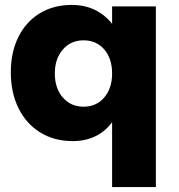

<svg xmlns="http://www.w3.org/2000/svg" viewBox="-20 -567 727 781"><path d="M614 -541V194H436V-70Q408 -32 367.5 -12.5Q327 7 276 7Q201 7 144 -28Q87 -63 55.5 -126.5Q24 -190 24 -273Q24 -355 55 -417Q86 -479 142 -513Q198 -547 272 -547Q324 -547 365.5 -527Q407 -507 436 -470V-541ZM436 -268Q436 -329 404 -366Q372 -403 320 -403Q268 -403 235.5 -365.5Q203 -328 203 -268Q203 -208 235.5 -170.5Q268 -133 320 -133Q372 -133 404 -170.5Q436 -208 436 -268Z"/></svg>

Font: Montserrat arm2
Style: Bold
Weight: 700
Designer: Julieta Ulanovsky
Foundry: Julieta Ulanovsky
Version: Version 6.000